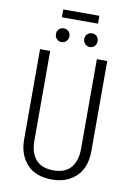

<svg xmlns="http://www.w3.org/2000/svg" viewBox="-100 -985 731 1058"><g transform="rotate(10 265.5 -456.0)"><path d="M368.2 -878.9H166V-922.9H368.2ZM187 -820.8Q204.1 -820.8 214.6 -810.1Q225.1 -799.3 225.1 -783.2Q225.1 -766.6 214.6 -755.4Q204.1 -744.1 187 -744.1Q170.9 -744.1 160.4 -755.4Q149.9 -766.6 149.9 -783.2Q149.9 -799.3 160.4 -810.1Q170.9 -820.8 187 -820.8ZM345.2 -820.8Q362.3 -820.8 372.6 -810.1Q382.8 -799.3 382.8 -783.2Q382.8 -766.6 372.6 -755.4Q362.3 -744.1 345.2 -744.1Q329.6 -744.1 318.8 -755.4Q308.1 -766.6 308.1 -783.2Q308.1 -798.8 318.8 -809.8Q329.6 -820.8 345.2 -820.8ZM454.1 -685.1V-178.2Q454.1 -125 434.1 -83Q414.1 -41 370.8 -14.9Q327.6 11.2 266.1 11.2Q174.3 11.2 126.2 -42.2Q78.1 -95.7 78.1 -178.2V-685.1H134.8V-183.1Q134.8 -115.7 167.5 -77.9Q200.2 -40 266.1 -40Q332 -40 364 -78.4Q396 -116.7 396 -183.1V-685.1Z"/></g></svg>

Font: Fira Sans Compressed Light
Style: Regular
Weight: 300
Width: 1
Designer: Carrois Corporate & Edenspiekermann AG
Foundry: Carrois Corporate GbR & Edenspiekermann AG
Version: Version 4.203;PS 004.203;hotconv 1.0.88;makeotf.lib2.5.64775